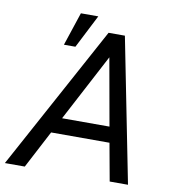

<svg xmlns="http://www.w3.org/2000/svg" viewBox="-126 -857 849 933"><g transform="rotate(10 298.5 -390.5)"><path d="M143.1 -616.2H199.7L283.7 -780.8H197.8ZM477.5 0H567.9L427.2 -710.9H346.7L-39.6 0H58.6L155.8 -185.5H443.8ZM371.1 -594.2 430.2 -262.7H196.3Z"/></g></svg>

Font: Roboto
Style: Italic
Weight: 400
Italic angle: -12°
Designer: Google
Version: Version 2.137; 2017